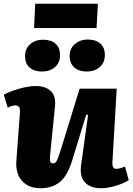

<svg xmlns="http://www.w3.org/2000/svg" viewBox="-22 -986 704 1020"><path d="M-2 -483Q16 -493 46 -504Q76 -515 108.5 -522Q141 -529 167 -529Q221 -529 248.5 -501.5Q276 -474 270 -420L244 -160Q242 -137 245 -127.5Q248 -118 261 -118Q273 -118 281 -135Q289 -152 303 -197L401 -515H598L575 -121Q574 -89 595 -89Q607 -89 619.5 -93Q632 -97 642 -101L662 -29Q636 -12 593.5 1Q551 14 515 14Q458 14 429 -17.5Q400 -49 409 -110L446 -375L436 -377L361 -132Q335 -49 294 -17.5Q253 14 194 14Q130 14 95 -25Q60 -64 65 -132L84 -389Q85 -411 78.5 -418.5Q72 -426 59 -426Q42 -426 19 -414ZM348 -689Q348 -728 376 -752Q404 -776 444 -776Q487 -776 511 -754.5Q535 -733 535 -694Q535 -653 507.5 -629.5Q480 -606 439 -606Q397 -606 372.5 -628Q348 -650 348 -689ZM111 -688Q111 -728 138.5 -751.5Q166 -775 206 -775Q250 -775 273.5 -753.5Q297 -732 297 -693Q297 -653 270 -629.5Q243 -606 201 -606Q159 -606 135 -627.5Q111 -649 111 -688ZM165 -966H498L491 -837H159Z"/></svg>

Font: Literata 12pt ExtraBold
Style: Italic
Weight: 800
Italic angle: -2°
Designer: Latin by Veronika Burian and Jose Scaglione. Greek by Irene Vlachou. Cyrillic by Vera Evstafieva
Foundry: TypeTogether
Version: Version 3.002